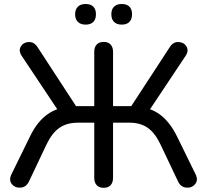

<svg xmlns="http://www.w3.org/2000/svg" viewBox="-20 -919 1022 947"><path d="M444.9 -42.3V-313.9H364.4Q309.7 -313.9 273 -288.5Q236.3 -263 209 -205.6L122.9 -24Q110 3.6 82.6 6.4Q55.3 9.1 38.7 -10.8Q22.1 -30.7 36.9 -60.2L128.2 -246.5Q159.9 -312 204.7 -348Q249.6 -383.9 310.6 -391.7L274.5 -362.1L87.4 -643Q70 -669.1 82.9 -690Q95.8 -710.9 122.2 -711.7Q148.6 -712.5 164.8 -687.1L365.6 -379.3L342.7 -395.5H444.9V-663.3Q444.9 -686.5 457 -699.4Q469 -712.3 491.6 -712.3Q513.5 -712.3 525.5 -699.4Q537.6 -686.5 537.6 -663.3V-395.5H641.2L616.9 -379.3L817.7 -687.1Q833.9 -712.5 860.3 -711.7Q886.7 -710.9 899.6 -690Q912.5 -669.1 895.1 -643L708 -362.1L671.9 -391.7Q732.5 -383.9 776.6 -348Q820.6 -312 852.9 -246.5L944.2 -60.2Q959 -30.7 942.4 -10.8Q925.8 9.1 898.5 6.4Q871.1 3.6 858.2 -24L772.1 -205.6Q744.8 -263.3 708.6 -288.6Q672.4 -313.9 618.1 -313.9H537.6V-42.3Q537.6 -18.5 525.5 -5.6Q513.5 7.3 491.6 7.3Q469 7.3 457 -5.6Q444.9 -18.5 444.9 -42.3ZM529.2 -848.6Q529.2 -873.2 542.6 -886.2Q555.9 -899.3 580.5 -899.3Q605.1 -899.3 618.2 -886.2Q631.3 -873.2 631.3 -848.6Q631.3 -824 618.2 -810.8Q605.2 -797.6 580.7 -797.6Q555.9 -797.6 542.6 -810.8Q529.2 -824 529.2 -848.6ZM350.6 -848.6Q350.6 -873.2 364.3 -886.2Q377.9 -899.3 402.2 -899.3Q427 -899.3 440.2 -886.2Q453.3 -873.2 453.3 -848.6Q453.3 -824 440.2 -810.8Q427 -797.6 402.2 -797.6Q377.9 -797.6 364.3 -810.8Q350.6 -824 350.6 -848.6Z"/></svg>

Font: SN Pro Thin
Style: Regular
Weight: 200
Designer: Tobias Whetton
Foundry: Supernotes
Version: Version 1.003;Glyphs 3.3 (3324)